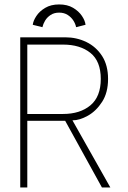

<svg xmlns="http://www.w3.org/2000/svg" viewBox="-20 -824 563 844"><path d="M69 -660H267Q317 -660 359.8 -639.2Q402.5 -618.5 428.8 -577.8Q455 -537 455 -477Q455 -417 429 -376.5Q403 -336 366.5 -315.5Q330 -295 298.5 -295L465 0H428L266.5 -293H100V0H69ZM100 -323H257Q332 -323 377.5 -361Q423 -399 423 -477Q423 -555 377.5 -591.5Q332 -628 257 -628H100ZM166.5 -704.5 124 -715Q126 -732.5 139.8 -753.5Q153.5 -774.5 178.8 -789.5Q204 -804.5 240 -804.5Q276 -804.5 301 -789.8Q326 -775 340 -754.2Q354 -733.5 356 -715L314.5 -704.5Q312 -718.5 302.8 -733.2Q293.5 -748 277.8 -758.2Q262 -768.5 240 -768.5Q218 -768.5 202.5 -758.2Q187 -748 178.2 -733.2Q169.5 -718.5 166.5 -704.5Z"/></svg>

Font: League Spartan Thin Thin
Style: Regular
Weight: 250
Version: Version 2.002